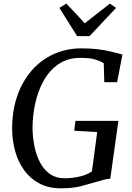

<svg xmlns="http://www.w3.org/2000/svg" viewBox="-20 -1014 718 1042"><path d="M311 8Q242.5 8 192.8 -18.8Q143 -45.5 110.8 -90.5Q78.5 -135.5 62.8 -191.5Q47 -247.5 46 -306Q44.5 -407 72.2 -489Q100 -571 150.8 -629.8Q201.5 -688.5 270.8 -720Q340 -751.5 422 -751.5Q475 -751.5 512.8 -746.5Q550.5 -741.5 577 -735.2Q603.5 -729 622 -724Q628 -722.5 633.5 -721Q639 -719.5 644.5 -718L615.5 -568H546L543 -671Q524 -683 495.8 -691.5Q467.5 -700 416.5 -700Q347.5 -700 298 -666.2Q248.5 -632.5 217.2 -576.5Q186 -520.5 171.2 -452.8Q156.5 -385 156.5 -317Q157.5 -265.5 167.5 -217.2Q177.5 -169 198.5 -130.2Q219.5 -91.5 252.2 -69Q285 -46.5 330.5 -46.5Q370.5 -46.5 411.8 -55.8Q453 -65 479 -84.5L507.5 -297L383 -304.5L389.5 -358H622.5L578.5 -44Q564 -44 545.8 -39Q527.5 -34 506.5 -28Q468.5 -17 422.8 -4.5Q377 8 311 8ZM398.5 -818 302.5 -971 340 -994.5Q365.5 -968 390.5 -941.2Q415.5 -914.5 440 -887.5Q474 -914.5 508.2 -941.2Q542.5 -968 576.5 -994.5L610 -971L466 -818Z"/></svg>

Font: Merriweather 20pt
Style: Italic
Weight: 400
Italic angle: -7.8°
Version: Version 2.101